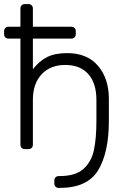

<svg xmlns="http://www.w3.org/2000/svg" viewBox="-20 -730 613 940"><path d="M268 190Q258 190 252 184Q246 178 246 168V154Q246 144 252 138Q258 132 268 132H272Q349 132 388 97.5Q427 63 439.5 6Q452 -51 452 -138V-241Q452 -322 412.5 -367Q373 -412 299 -412Q227 -412 184 -366.5Q141 -321 141 -241V-22Q141 -12 135 -6Q129 0 119 0H102Q92 0 86 -6Q80 -12 80 -22V-541H22Q12 -541 6 -547Q0 -553 0 -563V-577Q0 -587 6 -593Q12 -599 22 -599H80V-688Q80 -698 86 -704Q92 -710 102 -710H119Q129 -710 135 -704Q141 -698 141 -688V-599H329Q339 -599 345 -593Q351 -587 351 -577V-563Q351 -553 345 -547Q339 -541 329 -541H141V-391Q171 -430 209.5 -450Q248 -470 309 -470Q407 -470 460 -407.5Q513 -345 513 -246V-138Q513 17 460.5 103.5Q408 190 272 190Z"/></svg>

Font: Rubik AZ
Style: Regular
Weight: 300
Designer: Hubert and Fischer
Foundry: Hubert & Fischer
Version: Version 2.000